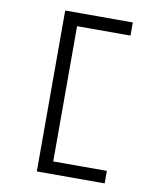

<svg xmlns="http://www.w3.org/2000/svg" viewBox="-85 -736 733 892"><g transform="rotate(10 281.5 -290.5)"><path d="M150 89V-670H469V-608H217V30H470V89Z"/></g></svg>

Font: Inconsolata SemiExpanded Thin
Style: Regular
Weight: 100
Width: 6
Monospace: yes
Designer: Raph Levien, Cyreal, Brenton Simpson
Foundry: Raph Levien, Cyreal, Google
Version: Version 3.100; ttfautohint (v1.8.4.7-5d5b)